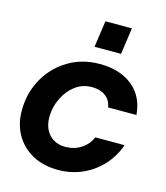

<svg xmlns="http://www.w3.org/2000/svg" viewBox="-108 -787 764 882"><g transform="rotate(15 274.0 -346.0)"><path d="M250 12Q179 12 126.5 -17Q74 -46 45.5 -98Q17 -150 19 -218Q21 -298 59 -364Q97 -430 162.5 -469Q228 -508 311 -508Q407 -508 466.5 -460Q526 -412 533 -325H398Q393 -359 367.5 -377.5Q342 -396 304 -396Q258 -396 224 -370Q190 -344 170 -303Q150 -262 149 -217Q148 -163 177 -131Q206 -99 255 -99Q296 -99 329 -120Q362 -141 377 -177H516Q497 -121 457.5 -78Q418 -35 364.5 -11.5Q311 12 250 12ZM266 -578 284 -704H410L392 -578Z"/></g></svg>

Font: Host Grotesk
Style: Bold Italic
Weight: 700
Italic angle: -8°
Designer: Doğukan Karapınar
Foundry: Element Type
Version: Version 1.003; ttfautohint (v1.8.4.7-5d5b)